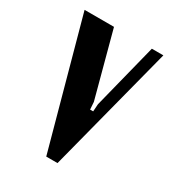

<svg xmlns="http://www.w3.org/2000/svg" viewBox="-129 -572 591 650"><g transform="rotate(30 166.5 -247.5)"><path d="M193 0H149L13 -495H128L196 -241L198 -212H210L212 -241L276 -495H321Z"/></g></svg>

Font: Moniqa ExtBd Paragraph
Style: Regular
Weight: 800
Designer: Rajesh Rajput
Foundry: Rajesh Rajput
Version: Version 1.000